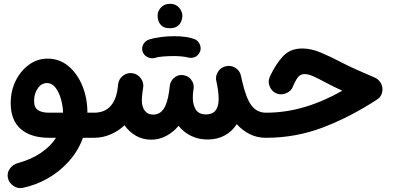

<svg xmlns="http://www.w3.org/2000/svg" viewBox="-20 -668 2026 990"><path d="M233.9 42.5Q139.6 42.5 87.4 -2.4Q35.2 -47.4 35.2 -136.2Q35.2 -198.7 60.5 -250.7Q85.9 -302.7 129.2 -334.2Q172.4 -365.7 225.1 -365.7Q286.6 -365.7 332.8 -327.1Q378.9 -288.6 404.8 -225.1Q430.7 -161.6 430.7 -86.9H464.4Q491.2 -86.9 510 -67.9Q528.8 -48.8 528.8 -22Q528.8 4.9 510 23.7Q491.2 42.5 464.4 42.5H407.7Q383.3 109.4 336.2 162.6Q289.1 215.8 227.3 251.2Q165.5 286.6 96.7 300.8Q70.8 305.7 48.3 290Q25.9 274.4 20.5 248.5Q15.6 222.7 31.2 201.2Q46.9 179.7 72.3 172.9Q141.6 153.8 191.2 120.1Q240.7 86.4 269 42.5ZM232.4 -86.9H305.2Q304.2 -121.6 294.4 -156.7Q284.7 -191.9 266.4 -215.8Q248 -239.7 222.2 -239.7Q193.8 -239.7 174.8 -212.6Q155.8 -185.5 155.8 -147.9Q155.8 -113.3 176 -100.1Q196.3 -86.9 232.4 -86.9Z M399.9 -22Q399.9 -48.8 418.7 -67.9Q437.5 -86.9 464.4 -86.9Q515.1 -86.9 544.7 -115.5Q574.2 -144 584.5 -197.3Q586.4 -211.4 589.4 -235.4Q593.3 -262.2 615 -278.3Q636.7 -294.4 663.1 -290.5Q689.5 -286.6 705.8 -264.6Q722.2 -242.7 718.3 -216.3Q717.3 -211.4 716.8 -207Q716.3 -202.6 715.3 -198.2Q712.9 -179.7 712.2 -169.9Q711.4 -160.2 711.4 -151.9Q711.4 -117.2 726.6 -97.2Q741.7 -77.1 770 -77.1Q803.7 -77.1 823.5 -106Q843.3 -134.8 852.1 -197.3Q853 -210 855.5 -224.6V-225.1Q856.4 -237.3 862.3 -247.6Q866.7 -256.3 874 -263.2Q894.5 -283.7 922.9 -280.8Q925.8 -280.3 928.7 -279.8Q929.7 -279.8 930.7 -279.3Q930.7 -279.3 930.7 -279.3Q958.5 -273.4 971.7 -247.6Q971.7 -247.6 972.2 -247.1Q972.2 -246.6 972.7 -246.1Q973.1 -245.1 973.1 -244.6Q973.1 -244.6 973.6 -244.1Q980 -229.5 978.5 -213.4Q977.1 -200.2 975.1 -187.5Q974.1 -176.3 974.1 -166Q974.1 -127.4 989.7 -102.8Q1005.4 -78.1 1042.5 -78.1Q1107.4 -78.1 1107.4 -157.7Q1107.4 -179.7 1104.2 -202.1Q1101.1 -224.6 1095.7 -249Q1089.8 -271 1100.6 -291.5Q1114.3 -319.3 1144 -326.2Q1169.9 -333 1193.4 -318.4Q1216.8 -303.7 1222.2 -277.8Q1225.6 -263.2 1228 -252Q1249 -159.7 1277.3 -123.3Q1305.7 -86.9 1351.1 -86.9H1351.6Q1378.4 -86.9 1397.2 -67.9Q1416 -48.8 1416 -22Q1416 4.9 1397.2 23.7Q1378.4 42.5 1351.6 42.5H1351.1Q1305.7 42.5 1268.3 23.9Q1231 5.4 1200.7 -27.8Q1176.8 9.8 1138.4 30.5Q1100.1 51.3 1050.8 51.3Q1003.4 51.3 965.3 32.7Q927.2 14.2 900.9 -19Q872.6 14.2 836.4 33.2Q800.3 52.2 759.8 52.2Q716.3 52.2 681.2 32.2Q646 12.2 622.1 -22Q590.3 7.8 550 25.1Q509.8 42.5 464.4 42.5Q437.5 42.5 418.7 23.7Q399.9 4.9 399.9 -22ZM792.5 -586.9Q792.5 -610.8 810.3 -629.6Q828.1 -648.4 855.5 -648.4Q875.5 -648.4 888.9 -640.4Q902.3 -632.3 910.2 -619.6Q920.4 -603 920.4 -586.4Q920.4 -573.7 914.8 -558.8Q909.2 -543.9 895.3 -533.2Q881.3 -522.5 856 -522.5Q830.1 -522.5 816.4 -533.2Q802.7 -543.9 797.4 -559.1Q792.5 -572.3 792.5 -586.9ZM714.8 -403.3Q709.5 -422.4 719.5 -440.2Q729.5 -458 749 -464.4Q774.9 -472.7 809.8 -477.1Q844.7 -481.4 878.9 -481.4Q946.8 -481.4 987.8 -464.4Q1007.3 -453.1 1012.9 -431.6Q1018.6 -410.2 1005.9 -391.6Q996.1 -377.4 981.4 -372.6Q966.8 -367.7 951.2 -371.1Q937.5 -375 917.5 -377Q897.5 -378.9 878.9 -378.9Q846.7 -378.9 820.1 -376.7Q793.5 -374.5 776.9 -369.1Q757.3 -364.3 739 -374.3Q720.7 -384.3 714.8 -403.3Z M1538.6 -418Q1584.5 -418 1635.3 -396.5Q1686 -375 1737.8 -347.7Q1772.5 -329.6 1815.7 -310.1Q1858.9 -290.5 1913.1 -267.6Q1930.2 -260.3 1941.2 -243.4Q1952.1 -226.6 1952.1 -208Q1952.1 -171.9 1921.9 -153.3Q1784.7 -64 1644.8 -10.7Q1504.9 42.5 1351.6 42.5Q1324.7 42.5 1305.7 23.2Q1286.6 3.9 1286.6 -22Q1286.6 -47.9 1305.7 -67.4Q1324.7 -86.9 1351.6 -86.9Q1451.7 -86.9 1549.3 -115.7Q1647 -144.5 1745.1 -200.2Q1719.7 -211.9 1697 -223.1Q1674.3 -234.4 1653.3 -245.6Q1619.1 -264.2 1594.2 -275.1Q1569.3 -286.1 1550.8 -286.1Q1529.8 -286.1 1517.1 -270.8Q1504.4 -255.4 1488.8 -218.3Q1483.4 -204.6 1468 -194.1Q1452.6 -183.6 1433.1 -181.9Q1413.6 -180.2 1395 -191.9Q1377 -203.6 1368.9 -226.8Q1360.8 -250 1372.1 -273.9Q1401.9 -337.9 1439.2 -377.9Q1476.6 -418 1538.6 -418Z"/></svg>

Font: Mikhak-DS2-FD Bold
Style: Regular
Weight: 700
Designer: Amin Abedi
Version: Version 3.4